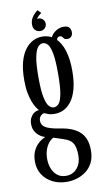

<svg xmlns="http://www.w3.org/2000/svg" viewBox="-100 -717 553 1013"><g transform="rotate(-10 176.0 -210.5)"><path d="M175 249Q131 249 97.2 231.5Q63.5 214 44.5 184Q25.5 154 25.5 116Q25.5 84 34.8 62.2Q44 40.5 57.2 26.8Q70.5 13 82.8 5.8Q95 -1.5 101.5 -4Q97 -5 87.2 -9.5Q77.5 -14 66.8 -23Q56 -32 48 -47Q40 -62 40 -84Q40 -103.5 47.5 -117.5Q55 -131.5 65.5 -139.2Q76 -147 85.5 -148.5Q87.5 -149 90.5 -149.5Q93.5 -150 94 -149.5Q89 -154 80.8 -166Q72.5 -178 64.2 -198.5Q56 -219 50.2 -248.5Q44.5 -278 44.5 -317Q44.5 -376.5 56 -417Q67.5 -457.5 86.8 -482Q106 -506.5 129.2 -517.5Q152.5 -528.5 176 -528.5Q218 -528.5 246.2 -503.2Q274.5 -478 288.8 -432.2Q303 -386.5 303 -325.5Q303 -267 292 -226.5Q281 -186 262.2 -161.5Q243.5 -137 220.5 -126.2Q197.5 -115.5 174 -115.5Q150 -115.5 136.5 -121.2Q123 -127 120.5 -128Q120 -128 119.5 -128.2Q119 -128.5 117.5 -128.5Q108.5 -128.5 98.8 -118.5Q89 -108.5 89 -92.5Q89 -70 109.8 -56.8Q130.5 -43.5 187 -34.5Q257 -24.5 292 9Q327 42.5 327 106.5Q327 144.5 313.5 171.8Q300 199 277.5 216Q255 233 228.2 241Q201.5 249 175 249ZM175 217Q212 217 234.5 190Q257 163 257 123.5Q257 77.5 243.8 56.2Q230.5 35 196 24.5Q186 21 175.5 17.5Q165 14 156.2 11.2Q147.5 8.5 142.5 7Q127 15.5 115.5 31Q104 46.5 97.8 67Q91.5 87.5 91.5 112.5Q91.5 140 100.8 163.8Q110 187.5 128.5 202.2Q147 217 175 217ZM174 -150Q188.5 -150 200.5 -163Q212.5 -176 219.5 -213.5Q226.5 -251 226.5 -323.5Q226.5 -394 219.5 -430.5Q212.5 -467 200.8 -480.2Q189 -493.5 175 -493.5Q161 -493.5 148.8 -480.2Q136.5 -467 128.8 -429.8Q121 -392.5 121 -321Q121 -249 128.8 -212.5Q136.5 -176 148.5 -163Q160.5 -150 174 -150ZM221 -494.5Q225.5 -524.5 248.5 -542.2Q271.5 -560 297 -560Q318.5 -560 327.2 -550.2Q336 -540.5 336 -524Q336 -510 328 -501.5Q320 -493 307 -493Q295.5 -493 290.2 -498.2Q285 -503.5 281.2 -508.8Q277.5 -514 268.5 -514Q262 -514 257 -508.8Q252 -503.5 252 -493ZM177.5 -670 195 -652Q190 -649.5 179.5 -640Q169 -630.5 167.5 -623.5Q169.5 -626 174.5 -626Q188.5 -626 198.2 -616.2Q208 -606.5 208 -592.5Q208 -578.5 198 -568.8Q188 -559 174 -559Q158 -559 147 -569.5Q136 -580 136 -599Q136 -617 143 -630.8Q150 -644.5 160 -654.5Q170 -664.5 177.5 -670Z"/></g></svg>

Font: Imbue Thin 10pt
Style: Regular
Weight: 400
Version: Version 1.102